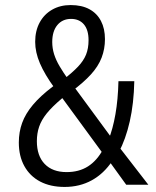

<svg xmlns="http://www.w3.org/2000/svg" viewBox="-20 -734 619 763"><path d="M236.6 8.9Q180.6 8.9 139.8 -12.4Q99 -33.8 76.9 -73.7Q54.8 -113.5 54.8 -167.6Q54.8 -209.2 68 -245.6Q81.2 -282 110.7 -317.2Q140.1 -352.4 189.1 -389.5L200.8 -398.3L197 -383.9Q157.4 -438.4 138.6 -482.5Q119.8 -526.5 119.8 -567.7Q119.8 -611.5 137.5 -644.3Q155.1 -677.1 187.1 -695.5Q219.1 -713.9 260.7 -713.9Q305 -713.9 335.3 -697.4Q365.6 -680.9 381.3 -650.5Q397.1 -620.2 397.1 -578.4Q397.1 -539.5 383.8 -504.8Q370.5 -470.2 341.2 -438.1Q312 -406 265.8 -371.8L272.1 -392.1L427.7 -180.5L410.9 -177.6Q428.5 -221.5 438.7 -279.9Q449 -338.3 450.7 -411.2H513.7Q511.9 -323.2 495.7 -251.7Q479.5 -180.2 451.5 -128.1L450.9 -153.2L569.4 0H481.5L413.6 -94L426.2 -94.3Q392.6 -43.9 344.7 -17.5Q296.8 8.9 236.6 8.9ZM244.7 -50.1Q294.1 -50.1 329.7 -72.8Q365.4 -95.5 390.2 -141.4L390.5 -121.7L220.4 -354L239.7 -354.6L224.4 -341.3Q186.9 -309.6 165.7 -283.3Q144.5 -256.9 135.5 -230.4Q126.5 -203.9 126.5 -173.1Q126.5 -114.7 157.6 -82.4Q188.7 -50.1 244.7 -50.1ZM262.4 -658.9Q228.3 -658.9 207.9 -634.4Q187.6 -609.9 187.6 -567Q187.6 -542.5 194.8 -519.2Q202 -495.9 216.7 -470.9Q231.4 -446 253.1 -415.4L231.3 -417.5Q268.3 -446.1 290.1 -469.2Q311.9 -492.3 321.9 -516.8Q331.9 -541.4 331.9 -574.4Q331.9 -615.2 313.4 -637.1Q294.8 -658.9 262.4 -658.9Z"/></svg>

Font: Nunito Sans 12pt ExtraLight Condensed
Style: Regular
Weight: 200
Width: 3
Version: Version 3.101;gftools[0.9.27]